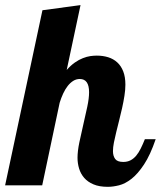

<svg xmlns="http://www.w3.org/2000/svg" viewBox="-58 -720 625 746"><path d="M546.9 -179.2Q525.9 -117.7 501.7 -81.1Q477.5 -44.4 452.9 -25.1Q428.2 -5.9 404.5 0Q380.9 5.9 360.8 5.9Q327.6 5.9 305.2 -3.7Q282.7 -13.2 269 -29.1Q255.4 -44.9 249.3 -65.2Q243.2 -85.4 243.2 -106.9Q243.2 -132.3 250.2 -166.3Q257.3 -200.2 265.6 -235.8Q273.9 -271.5 281 -304.7Q288.1 -337.9 288.1 -361.8Q288.1 -413.1 252 -413.1Q238.3 -413.1 226.6 -405.8Q214.8 -398.4 205.1 -386Q195.3 -373.5 187.5 -356.7Q179.7 -339.8 173.8 -320.8L106 0H-38.1L106.9 -680.2L254.9 -700.2L201.2 -448.2Q217.3 -466.3 233.2 -477.3Q249 -488.3 264.2 -494.1Q279.3 -500 292.7 -502Q306.2 -503.9 317.9 -503.9Q341.8 -503.9 362.3 -497.6Q382.8 -491.2 397.7 -477.5Q412.6 -463.9 420.9 -442.4Q429.2 -420.9 429.2 -391.1Q429.2 -371.1 425.5 -347.9Q421.9 -324.7 416.5 -300.5Q411.1 -276.4 405 -252.4Q398.9 -228.5 393.6 -206.5Q388.2 -184.6 384.5 -165.8Q380.9 -147 380.9 -132.8Q380.9 -114.3 389.4 -102.5Q397.9 -90.8 420.9 -90.8Q437 -90.8 449.2 -97.2Q461.4 -103.5 471.2 -115.2Q481 -127 489 -143.3Q497.1 -159.7 504.9 -179.2Z"/></svg>

Font: Lobster
Style: Regular
Weight: 400
Designer: Pablo Impallari
Foundry: Pablo Impallari
Version: Version 1.007; ttfautohint (v1.1) -l 8 -r 50 -G 50 -x 14 -D 